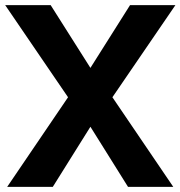

<svg xmlns="http://www.w3.org/2000/svg" viewBox="-27 -730 705 750"><path d="M-6.8 -710H170.9L326.2 -464.8L481 -710H658.2L412.1 -350.1L649.9 0H473.1L326.2 -234.9L179.2 0H1L238.8 -350.1Z"/></svg>

Font: Raleway ExtraBold
Style: Regular
Weight: 800
Designer: Matt McInerney, Pablo Impallari, Rodrigo Fuenzalida
Foundry: Matt McInerney, Pablo Impallari, Rodrigo Fuenzalida
Version: Version 3.000g; ttfautohint (v1.5) -l 8 -r 28 -G 28 -x 14 -D